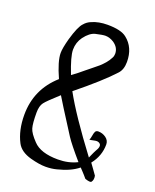

<svg xmlns="http://www.w3.org/2000/svg" viewBox="-107 -607 536 662"><g transform="rotate(20 161.0 -275.5)"><path d="M269.5 -89.8Q281.2 -116.2 283.2 -119.1Q296.9 -140.6 287.1 -148.4Q282.2 -152.3 275.4 -152.3Q271.5 -152.3 263.2 -150.4Q254.9 -148.4 250 -148.4Q252.9 -153.3 254.4 -163.6Q255.9 -173.8 258.8 -179.7Q261.7 -185.5 269.5 -185.5Q285.2 -185.5 297.9 -176.3Q310.5 -167 310.5 -152.3Q310.5 -110.4 283.2 -76.2Q288.1 -69.3 297.4 -56.6Q306.6 -43.9 310.5 -38.1Q313.5 -23.4 306.6 -14.6Q302.7 -9.8 283.2 -16.6Q279.3 -21.5 274.4 -26.9Q269.5 -32.2 263.7 -38.6Q257.8 -44.9 254.9 -47.9Q227.5 -25.4 179.7 -13.7Q161.1 -8.8 139.6 -8.8Q116.2 -8.8 84 -17.6Q44.9 -28.3 31.2 -54.7Q9.8 -95.7 9.8 -152.3Q9.8 -246.1 80.1 -308.6Q54.7 -365.2 54.7 -395.5Q54.7 -413.1 64.5 -449.2Q79.1 -500 92.8 -513.7Q102.5 -525.4 117.2 -531.2Q141.6 -542 173.8 -542Q223.6 -542 244.1 -525.4Q280.3 -497.1 280.3 -444.3Q280.3 -416 265.6 -400.4Q225.6 -356.4 137.7 -285.2Q177.7 -211.9 269.5 -89.8ZM114.3 -335.9Q133.8 -349.6 154.3 -367.2Q161.1 -373 174.8 -383.8Q188.5 -394.5 196.3 -401.4Q204.1 -408.2 213.4 -418.9Q222.7 -429.7 228.5 -441.4Q232.4 -448.2 232.4 -457Q232.4 -479.5 210.9 -494.1Q195.3 -503.9 179.7 -503.9Q169.9 -503.9 144.5 -498Q125 -493.2 106.4 -468.8Q90.8 -447.3 90.8 -420.9Q90.8 -395.5 114.3 -335.9ZM105.5 -258.8Q66.4 -223.6 56.6 -210.9Q46.9 -198.2 46.9 -173.8Q46.9 -133.8 51.8 -117.2Q56.6 -100.6 80.1 -76.2Q107.4 -46.9 170.9 -46.9Q210 -46.9 241.2 -62.5Q198.2 -112.3 183.6 -134.8Q114.3 -243.2 105.5 -258.8Z"/></g></svg>

Font: Shelly2023
Style: Regular
Weight: 400
Version: Version 0.2